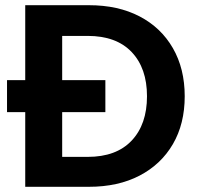

<svg xmlns="http://www.w3.org/2000/svg" viewBox="-20 -718 766 738"><path d="M77 0V-698H322Q434 -698 516.5 -655Q599 -612 644.5 -533Q690 -454 690 -348Q690 -242 644.5 -164Q599 -86 516.5 -43Q434 0 322 0ZM7 -287V-410H385V-287ZM219 -115H317Q427 -115 486 -177.5Q545 -240 545 -348Q545 -456 486 -518Q427 -580 317 -580H219Z"/></svg>

Font: Parkinsans Light SemiBold
Style: Regular
Weight: 600
Version: Version 1.000